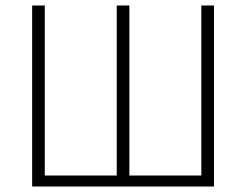

<svg xmlns="http://www.w3.org/2000/svg" viewBox="-20 -679 896 699"><path d="M97 0V-659H143V-40H405V-659H451V-40H713V-659H759V0Z"/></svg>

Font: Source Sans 3 Light
Style: Regular
Weight: 300
Designer: Paul D. Hunt
Foundry: Adobe
Version: Version 3.052;hotconv 1.1.0;makeotfexe 2.6.0